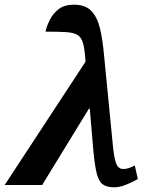

<svg xmlns="http://www.w3.org/2000/svg" viewBox="-45 -789 647 819"><path d="M-25 0 320 -526 319 -537Q316 -581 309 -605.5Q302 -630 285.5 -640Q269 -650 236.5 -652Q204 -654 149 -654Q154 -677 167 -703.5Q180 -730 204.5 -749.5Q229 -769 271 -769Q318 -769 343.5 -743.5Q369 -718 381 -669.5Q393 -621 399 -551L438 -153Q444 -104 453 -86Q462 -68 481 -68Q502 -68 530 -83L543 -25Q514 -9 488.5 0.5Q463 10 443 10Q411 10 393.5 -2.5Q376 -15 367.5 -49.5Q359 -84 353 -149L338 -325H334L135 0Z"/></svg>

Font: Noto Serif SemiCondensed
Style: Bold Italic
Weight: 700
Width: 4
Italic angle: -12°
Designer: Monotype Design Team
Foundry: Monotype Imaging Inc.
Version: Version 2.014